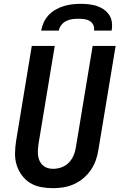

<svg xmlns="http://www.w3.org/2000/svg" viewBox="-20 -975 640 1003"><path d="M257 8Q224 8 193 2Q162 -4 137 -19.5Q112 -35 94 -59.5Q76 -84 67 -113Q58 -142 58.5 -174Q59 -206 64 -238L146 -735H266L181 -222Q179 -207 178 -191.5Q177 -176 179 -161.5Q181 -147 187 -134Q193 -121 203.5 -111.5Q214 -102 228 -97.5Q242 -93 257 -93Q279 -93 301.5 -101Q324 -109 340.5 -126.5Q357 -144 365.5 -165.5Q374 -187 377 -209L464 -735H584L494 -192Q490 -165 480.5 -138Q471 -111 454.5 -87Q438 -63 415.5 -44Q393 -25 366.5 -13Q340 -1 312 3.5Q284 8 257 8ZM195 -815Q199 -837 208.5 -858Q218 -879 234 -896Q250 -913 271 -925Q292 -937 314 -943.5Q336 -950 358 -952.5Q380 -955 402 -955Q424 -955 445 -952.5Q466 -950 486 -943.5Q506 -937 523 -925Q540 -913 551 -896Q562 -879 564.5 -858Q567 -837 563 -815H471Q474 -831 467.5 -844.5Q461 -858 448.5 -865.5Q436 -873 420.5 -875Q405 -877 389 -877Q373 -877 357.5 -875Q342 -873 326.5 -865.5Q311 -858 300.5 -844.5Q290 -831 287 -815Z"/></svg>

Font: Iosevka Aile Oblique
Style: Bold
Weight: 700
Italic angle: -9°
Designer: Belleve Invis
Foundry: Belleve Invis
Version: Version 31.1.0; ttfautohint (v1.8.4)